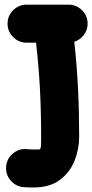

<svg xmlns="http://www.w3.org/2000/svg" viewBox="-20 -747 405 843"><path d="M13.2 -643.1Q13.2 -677.7 37.8 -702.1Q62.5 -726.6 96.7 -726.6H280.8Q315.4 -726.6 340.1 -702.1Q364.7 -677.7 364.7 -643.1Q364.7 -615.2 348.1 -593.5Q331.5 -571.8 306.2 -563.5Q317.4 -461.4 322.5 -359.9Q327.6 -258.3 327.6 -146.5Q327.6 -92.8 307.4 -41.5Q287.1 9.8 242.7 43Q198.2 76.2 126 76.2Q105.5 76.2 83.5 74.7Q49.3 71.8 26.6 45.2Q3.9 18.6 6.8 -15.6Q9.8 -50.3 36.4 -72.8Q63 -95.2 97.2 -92.3Q111.3 -90.8 126 -90.8Q143.6 -90.8 150.9 -90.8Q158.2 -90.8 159.4 -102.1Q160.6 -113.3 160.6 -146.5Q160.6 -258.8 155.3 -358.4Q149.9 -458 138.2 -559.6H96.7Q62.5 -559.6 37.8 -584.2Q13.2 -608.9 13.2 -643.1Z"/></svg>

Font: Mikhak Black
Style: Regular
Weight: 900
Designer: Amin Abedi
Version: Version 3.3